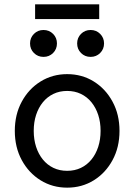

<svg xmlns="http://www.w3.org/2000/svg" viewBox="-20 -862 624 892"><path d="M136.7 -253.9Q136.7 -294.4 147.7 -328.1Q158.7 -361.8 179.2 -387Q199.7 -412.1 228.3 -425.8Q256.8 -439.5 292 -439.5Q327.1 -439.5 355.7 -425.8Q384.3 -412.1 404.8 -387Q425.3 -361.8 436.3 -328.1Q447.3 -294.4 447.3 -253.9Q447.3 -213.9 436.3 -179.9Q425.3 -146 404.8 -120.8Q384.3 -95.7 355.7 -82Q327.1 -68.4 292 -68.4Q256.8 -68.4 228.3 -82Q199.7 -95.7 179.2 -120.8Q158.7 -146 147.7 -179.9Q136.7 -213.9 136.7 -253.9ZM48.8 -253.9Q48.8 -177.7 81.1 -118.2Q113.3 -58.6 168.5 -24.4Q223.6 9.8 292 9.8Q360.8 9.8 415.8 -24.4Q470.7 -58.6 502.9 -118.2Q535.2 -177.7 535.2 -253.9Q535.2 -330.1 502.9 -389.6Q470.7 -449.2 415.8 -483.4Q360.8 -517.6 292 -517.6Q223.6 -517.6 168.5 -483.4Q113.3 -449.2 81.1 -389.6Q48.8 -330.1 48.8 -253.9ZM338.4 -660.2Q338.4 -633.8 356.4 -615.7Q374.5 -597.7 400.9 -597.7Q427.2 -597.7 445.3 -615.7Q463.4 -633.8 463.4 -660.2Q463.4 -686.5 445.3 -704.6Q427.2 -722.7 400.9 -722.7Q374.5 -722.7 356.4 -704.6Q338.4 -686.5 338.4 -660.2ZM119.6 -660.2Q119.6 -633.8 137.7 -615.7Q155.8 -597.7 182.1 -597.7Q208.5 -597.7 226.6 -615.7Q244.6 -633.8 244.6 -660.2Q244.6 -686.5 226.6 -704.6Q208.5 -722.7 182.1 -722.7Q155.8 -722.7 137.7 -704.6Q119.6 -686.5 119.6 -660.2ZM143.1 -773.4H440.9V-841.8H143.1Z"/></svg>

Font: Giphurs SC
Style: Regular
Weight: 400
Version: Version 0.920